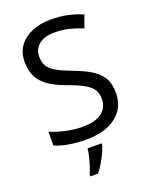

<svg xmlns="http://www.w3.org/2000/svg" viewBox="-171 -815 890 1127"><g transform="rotate(-20 274.5 -251.5)"><path d="M502 -191Q502 -96 433 -43Q364 10 247 10Q187 10 136 1Q85 -8 51 -24V-110Q87 -94 140.5 -81Q194 -68 251 -68Q331 -68 371.5 -99Q412 -130 412 -183Q412 -218 397 -242Q382 -266 345.5 -286.5Q309 -307 244 -330Q198 -347 163.5 -366.5Q129 -386 106 -411Q83 -436 71.5 -468Q60 -500 60 -542Q60 -599 89 -639.5Q118 -680 169.5 -702Q221 -724 288 -724Q347 -724 396 -713Q445 -702 485 -684L457 -607Q420 -623 376.5 -634Q333 -645 286 -645Q219 -645 185 -616.5Q151 -588 151 -541Q151 -505 166 -481Q181 -457 215 -438Q249 -419 307 -397Q370 -374 413.5 -347.5Q457 -321 479.5 -284Q502 -247 502 -191ZM321 70Q317 88 304.5 115.5Q292 143 275.5 171Q259 199 241 221H193V209Q201 192 209.5 165.5Q218 139 225 110.5Q232 82 234 61H321Z"/></g></svg>

Font: Noto Sans Gunjala Gondi
Style: Regular
Weight: 400
Designer: Ek Type
Foundry: Ek Type
Version: Version 1.004